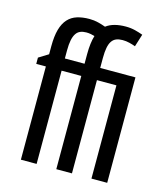

<svg xmlns="http://www.w3.org/2000/svg" viewBox="-113 -854 827 943"><g transform="rotate(15 300.0 -382.5)"><path d="M520 0H439.9V-474.1H340.8V0H261.2V-474.1H161.1V0H81.1V-474.1H32.2V-505.9L81.1 -536.1V-576.2Q81.1 -627.9 90.8 -662.4Q100.6 -696.8 119.4 -717.3Q138.2 -737.8 165.5 -746.3Q192.9 -754.9 228 -754.9Q252 -754.9 273.2 -749.5Q294.4 -744.1 311 -737.8Q329.6 -752 354.5 -758.5Q379.4 -765.1 410.2 -765.1Q435.5 -765.1 457.8 -759.5Q480 -753.9 498 -747.1L478 -683.1Q463.9 -688.5 447 -692.6Q430.2 -696.8 412.1 -696.8Q393.6 -696.8 380.1 -691.4Q366.7 -686 357.9 -673.3Q349.1 -660.6 345 -639.4Q340.8 -618.2 340.8 -586.9V-536.1H520ZM161.1 -536.1H261.2V-585.9Q261.2 -642.1 272.9 -680.2Q263.2 -683.1 252.2 -685.1Q241.2 -687 230 -687Q212.9 -687 200 -681.6Q187 -676.3 178.5 -663.6Q169.9 -650.9 165.5 -629.6Q161.1 -608.4 161.1 -577.1Z"/></g></svg>

Font: Apple Sans Adjectives
Style: Regular
Weight: 400
Monospace: yes
Foundry: Apple Sans Adjectives
Version: Version 0.01